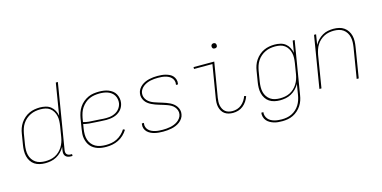

<svg xmlns="http://www.w3.org/2000/svg" viewBox="-86 -1209 3772 1896"><g transform="rotate(-15 1800.0 -261.0)"><path d="M239 8Q210 8 182 1.5Q154 -5 131.5 -20Q109 -35 94 -58.5Q79 -82 72.5 -109Q66 -136 66.5 -165Q67 -194 72 -223L90 -333Q94 -361 103.5 -388Q113 -415 129.5 -439.5Q146 -464 169 -484Q192 -504 218 -516Q244 -528 272 -533Q300 -538 328 -538Q358 -538 387 -531Q416 -524 438 -506.5Q460 -489 473.5 -463.5Q487 -438 492 -410L545 -735H566L456 -68Q454 -56 455.5 -45Q457 -34 464 -26Q471 -18 481.5 -14.5Q492 -11 503 -11H517V8H500Q485 8 470.5 3.5Q456 -1 446.5 -11.5Q437 -22 434.5 -37Q432 -52 435 -68L441 -105Q426 -78 404 -55.5Q382 -33 354.5 -18Q327 -3 297.5 2.5Q268 8 239 8ZM245 -11Q270 -11 295.5 -15.5Q321 -20 344.5 -31.5Q368 -43 388 -61.5Q408 -80 422 -102.5Q436 -125 444.5 -149.5Q453 -174 457 -199L475 -309Q479 -335 480 -361Q481 -387 475.5 -411.5Q470 -436 457 -457.5Q444 -479 424.5 -493.5Q405 -508 380 -513.5Q355 -519 328 -519Q303 -519 277.5 -514.5Q252 -510 227.5 -498.5Q203 -487 182 -469Q161 -451 146 -428Q131 -405 123 -380.5Q115 -356 110 -330L92 -220Q88 -194 87.5 -167.5Q87 -141 93 -116.5Q99 -92 113 -71Q127 -50 147.5 -36Q168 -22 193.5 -16.5Q219 -11 245 -11Z M864 8Q841 8 818 5Q795 2 774.5 -5Q754 -12 735.5 -24Q717 -36 703.5 -52.5Q690 -69 681.5 -89.5Q673 -110 669 -132Q665 -154 666.5 -177Q668 -200 672 -223L690 -333Q695 -361 704.5 -388.5Q714 -416 730.5 -441Q747 -466 770.5 -485.5Q794 -505 821 -517.5Q848 -530 876.5 -534Q905 -538 933 -538Q958 -538 982.5 -534.5Q1007 -531 1028.5 -522.5Q1050 -514 1068.5 -500Q1087 -486 1098.5 -465.5Q1110 -445 1114.5 -421Q1119 -397 1115 -373Q1112 -354 1103 -335Q1094 -316 1079.5 -301Q1065 -286 1047 -275.5Q1029 -265 1010 -259.5Q991 -254 971 -251.5Q951 -249 932 -249Q902 -249 873 -251.5Q844 -254 815 -255Q786 -256 757 -259Q728 -262 700 -269L692 -220Q688 -193 688 -165Q688 -137 696 -112Q704 -87 720.5 -66.5Q737 -46 759.5 -33.5Q782 -21 809 -16Q836 -11 864 -11Q892 -11 921 -16Q950 -21 977 -34.5Q1004 -48 1027 -69.5Q1050 -91 1066 -117L1084 -108Q1067 -80 1042 -56.5Q1017 -33 987.5 -18.5Q958 -4 926.5 2Q895 8 864 8ZM935 -267Q952 -267 969 -269Q986 -271 1003 -276.5Q1020 -282 1035.5 -291Q1051 -300 1063.5 -313.5Q1076 -327 1084 -343Q1092 -359 1095 -376Q1098 -397 1094 -418Q1090 -439 1079.5 -456.5Q1069 -474 1052.5 -486.5Q1036 -499 1017 -506Q998 -513 976.5 -516Q955 -519 933 -519Q908 -519 881.5 -515Q855 -511 830 -500Q805 -489 784 -470.5Q763 -452 747.5 -429.5Q732 -407 723.5 -381.5Q715 -356 710 -330L703 -288Q731 -280 760 -277Q789 -274 818 -273.5Q847 -273 876 -270Q905 -267 935 -267Z M1445 8Q1423 8 1401 6Q1379 4 1358 -1Q1337 -6 1318 -15.5Q1299 -25 1284.5 -39.5Q1270 -54 1263 -74.5Q1256 -95 1260 -117Q1260 -119 1260.5 -121Q1261 -123 1261 -125H1282Q1282 -123 1281.5 -121.5Q1281 -120 1281 -118Q1278 -99 1284.5 -81Q1291 -63 1304 -50.5Q1317 -38 1333.5 -30.5Q1350 -23 1368.5 -18.5Q1387 -14 1406.5 -12.5Q1426 -11 1445 -11Q1464 -11 1483.5 -12.5Q1503 -14 1523 -18Q1543 -22 1562 -29.5Q1581 -37 1598 -49Q1615 -61 1627.5 -78.5Q1640 -96 1643 -115Q1647 -137 1640 -157Q1633 -177 1620 -192Q1607 -207 1589.5 -217Q1572 -227 1552.5 -234Q1533 -241 1513.5 -247Q1494 -253 1474 -259Q1454 -265 1435 -272Q1416 -279 1398 -288Q1380 -297 1364 -309.5Q1348 -322 1337 -339Q1326 -356 1321 -376Q1316 -396 1320 -418Q1323 -439 1335.5 -458.5Q1348 -478 1365.5 -492Q1383 -506 1403.5 -515Q1424 -524 1445.5 -529Q1467 -534 1488 -536Q1509 -538 1530 -538Q1552 -538 1573.5 -536Q1595 -534 1615 -528.5Q1635 -523 1653.5 -514Q1672 -505 1685 -490Q1698 -475 1704.5 -454.5Q1711 -434 1707 -413Q1707 -411 1706.5 -409Q1706 -407 1706 -405H1685Q1686 -407 1686 -408.5Q1686 -410 1686 -412Q1690 -430 1684 -448Q1678 -466 1666 -478.5Q1654 -491 1638 -499Q1622 -507 1604 -511.5Q1586 -516 1567.5 -517.5Q1549 -519 1530 -519Q1511 -519 1492.5 -517.5Q1474 -516 1455 -512Q1436 -508 1417 -500Q1398 -492 1382 -480Q1366 -468 1354.5 -451Q1343 -434 1340 -415Q1337 -393 1343.5 -373.5Q1350 -354 1363 -339Q1376 -324 1393.5 -313.5Q1411 -303 1430.5 -296Q1450 -289 1469.5 -283Q1489 -277 1508.5 -271Q1528 -265 1547.5 -258Q1567 -251 1585 -242Q1603 -233 1618.5 -220.5Q1634 -208 1645.5 -191Q1657 -174 1662 -154Q1667 -134 1663 -112Q1660 -90 1647 -70.5Q1634 -51 1615.5 -37Q1597 -23 1575.5 -14Q1554 -5 1532 -0.5Q1510 4 1488.5 6Q1467 8 1445 8Z M2159 8Q2136 8 2114 2.5Q2092 -3 2074.5 -15.5Q2057 -28 2046 -47Q2035 -66 2030 -87.5Q2025 -109 2026 -132.5Q2027 -156 2031 -179L2086 -511H1898V-530H2110L2051 -176Q2048 -156 2047 -135.5Q2046 -115 2050 -96.5Q2054 -78 2063 -61Q2072 -44 2086.5 -32.5Q2101 -21 2120 -16Q2139 -11 2159 -11Q2183 -11 2207 -18.5Q2231 -26 2251 -42.5Q2271 -59 2285 -80.5Q2299 -102 2307 -125L2326 -119Q2317 -92 2301 -68Q2285 -44 2262.5 -26Q2240 -8 2213 0Q2186 8 2159 8ZM2149 -654Q2143 -654 2137 -656Q2131 -658 2127.5 -663Q2124 -668 2123 -674Q2122 -680 2123 -686Q2124 -691 2126.5 -695Q2129 -699 2132.5 -701.5Q2136 -704 2140.5 -705.5Q2145 -707 2149 -707Q2156 -707 2161.5 -704.5Q2167 -702 2170.5 -697Q2174 -692 2175 -686Q2176 -680 2175 -674Q2175 -669 2172.5 -665Q2170 -661 2166 -658.5Q2162 -656 2158 -655Q2154 -654 2149 -654Z M2609 213Q2586 213 2564 211Q2542 209 2521.5 202.5Q2501 196 2482.5 185.5Q2464 175 2450.5 159Q2437 143 2431 121.5Q2425 100 2428 78H2449Q2446 97 2452 115.5Q2458 134 2469.5 148Q2481 162 2497.5 171Q2514 180 2532 185Q2550 190 2569.5 192Q2589 194 2609 194Q2634 194 2659.5 189.5Q2685 185 2709 173.5Q2733 162 2753.5 143.5Q2774 125 2788 102.5Q2802 80 2810.5 55Q2819 30 2823 5L2841 -105Q2826 -78 2804 -55.5Q2782 -33 2754.5 -18Q2727 -3 2697.5 2.5Q2668 8 2639 8Q2610 8 2582 1.5Q2554 -5 2531.5 -20Q2509 -35 2494 -58.5Q2479 -82 2472.5 -109Q2466 -136 2466.5 -165Q2467 -194 2472 -223L2490 -333Q2494 -361 2503.5 -388Q2513 -415 2529.5 -439.5Q2546 -464 2569 -484Q2592 -504 2618 -516Q2644 -528 2672 -533Q2700 -538 2728 -538Q2758 -538 2787 -531Q2816 -524 2838 -506.5Q2860 -489 2873.5 -463.5Q2887 -438 2892 -410L2912 -530H2932L2843 8Q2839 36 2830 62.5Q2821 89 2805 113.5Q2789 138 2766.5 158Q2744 178 2718 190.5Q2692 203 2664 208Q2636 213 2609 213ZM2645 -11Q2670 -11 2695.5 -15.5Q2721 -20 2744.5 -31.5Q2768 -43 2788 -61.5Q2808 -80 2822 -102.5Q2836 -125 2844.5 -149.5Q2853 -174 2857 -199L2875 -309Q2879 -335 2880 -361Q2881 -387 2875.5 -411.5Q2870 -436 2857 -457.5Q2844 -479 2824.5 -493.5Q2805 -508 2780 -513.5Q2755 -519 2728 -519Q2703 -519 2677.5 -514.5Q2652 -510 2627.5 -498.5Q2603 -487 2582 -469Q2561 -451 2546 -428Q2531 -405 2523 -380.5Q2515 -356 2510 -330L2492 -220Q2488 -194 2487.5 -167.5Q2487 -141 2493 -116.5Q2499 -92 2513 -71Q2527 -50 2547.5 -36Q2568 -22 2593.5 -16.5Q2619 -11 2645 -11Z M3043 0 3130 -530H3151L3134 -426Q3149 -453 3170.5 -475Q3192 -497 3218 -512Q3244 -527 3273 -532.5Q3302 -538 3330 -538Q3359 -538 3387 -531.5Q3415 -525 3437 -509.5Q3459 -494 3474 -471Q3489 -448 3495.5 -421Q3502 -394 3501 -365Q3500 -336 3495 -307L3445 0H3424L3475 -310Q3479 -336 3480 -362Q3481 -388 3475.5 -412.5Q3470 -437 3457 -458Q3444 -479 3424.5 -493Q3405 -507 3380 -513Q3355 -519 3329 -519Q3305 -519 3279.5 -514.5Q3254 -510 3230.5 -498Q3207 -486 3187 -468Q3167 -450 3153 -427.5Q3139 -405 3131 -380.5Q3123 -356 3118 -331L3064 0Z"/></g></svg>

Font: Iosevka Curly Thin Extended
Style: Italic
Weight: 100
Width: 7
Italic angle: -9°
Monospace: yes
Designer: Belleve Invis
Foundry: Belleve Invis
Version: Version 11.1.0; ttfautohint (v1.8.3)